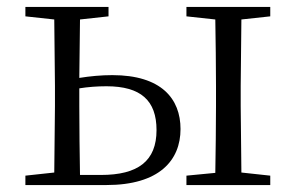

<svg xmlns="http://www.w3.org/2000/svg" viewBox="-20 -532 861 552"><path d="M53 0H286C438 0 499 -71 499 -161C499 -248 444 -316 303 -316C271 -316 239 -313 208 -308L210 -476L292 -485V-512H53V-485L136 -476L138 -285V-227L136 -36L53 -27ZM208 -278C233 -282 259 -284 286 -284C385 -284 430 -243 430 -158C430 -69 377 -29 270 -29H210C209 -84 208 -170 208 -227ZM516 -485 599 -476C600 -420 601 -339 601 -285V-227C601 -173 600 -91 599 -35L516 -27V0H757V-27L674 -36L672 -227V-285L674 -476L757 -485V-512H516Z"/></svg>

Font: Noto Serif CJK HK Light
Style: Regular
Weight: 300
Designer: Ryoko NISHIZUKA 西塚涼子 (kana & ideographs); Frank Grießhammer (Latin, Greek & Cyrillic); Wenlong ZHANG 张文龙 (bopomofo); San
Foundry: Adobe
Version: Version 2.001;hotconv 1.1.0;makeotfexe 2.6.0